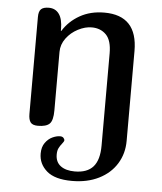

<svg xmlns="http://www.w3.org/2000/svg" viewBox="-52 -548 684 813"><g transform="rotate(5 290.0 -141.0)"><path d="M396 -215 500 -181V31Q500 85 473.5 128Q447 171 398 195.5Q349 220 284 220Q211 220 176.5 190Q142 160 142 116Q142 88 155 70Q168 52 185.5 44Q203 36 218 36Q227 36 232 41Q237 46 237 52Q237 56 229 66Q220 77 215 87.5Q210 98 210 114Q210 146 232 162.5Q254 179 292 179Q345 179 370.5 150Q396 121 396 60ZM123 -502Q151 -502 166.5 -480.5Q182 -459 182 -416V-409H184Q210 -451 255 -476.5Q300 -502 359 -502Q500 -502 500 -351V-47Q500 -23 491.5 -11.5Q483 0 460 0Q426 0 411 -19Q396 -38 396 -82V-332Q396 -387 372.5 -411Q349 -435 311 -435Q283 -435 253 -419.5Q223 -404 203.5 -377.5Q184 -351 184 -320V-71Q184 -28 169.5 -14Q155 0 120 0Q97 0 88.5 -11.5Q80 -23 80 -47V-459Q80 -483 90 -492.5Q100 -502 123 -502Z"/></g></svg>

Font: Marmelad for Arash.Academy
Style: Regular
Weight: 400
Designer: Manvel Shmavonyan
Foundry: Cyreal
Version: Version 1.110;Glyphs 3.2 (3202)